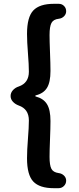

<svg xmlns="http://www.w3.org/2000/svg" viewBox="-20 -822 418 1016"><path d="M330.1 133.8Q330.1 150.4 318.4 162.1Q306.6 173.8 290 173.8H264.6Q189.5 173.8 156.2 138.7Q123 103.5 123 15.6Q123 -26.4 127.9 -87.9Q132.8 -149.4 132.8 -184.6Q132.8 -245.1 79.1 -263.7Q60.5 -270.5 48.3 -283.7Q36.1 -296.9 36.1 -314Q36.1 -331.1 48.3 -344.7Q60.5 -358.4 79.1 -364.3Q132.8 -382.8 132.8 -442.4Q132.8 -478.5 127.9 -540Q123 -601.6 123 -642.6Q123 -731.4 156.2 -766.6Q189.5 -801.8 264.6 -801.8H291Q307.6 -801.8 318.8 -790.5Q330.1 -779.3 330.1 -762.7Q330.1 -747.1 318.8 -735.8Q307.6 -724.6 291 -722.7Q262.7 -719.7 252.4 -700.7Q242.2 -681.6 242.2 -636.7Q242.2 -606.4 244.6 -544.9Q247.1 -483.4 247.1 -446.3Q247.1 -386.7 228.5 -356.9Q210 -327.1 168.9 -317.4Q167 -316.4 167 -314Q167 -311.5 168.9 -311.5Q210 -300.8 228.5 -271Q247.1 -241.2 247.1 -181.6Q247.1 -145.5 244.6 -84Q242.2 -22.5 242.2 7.8Q242.2 52.7 252 71.3Q261.7 89.8 290 93.8Q306.6 95.7 318.4 106.9Q330.1 118.2 330.1 133.8Z"/></svg>

Font: Gen Jyuu Gothic Bold
Style: Bold
Weight: 700
Designer: [Source Han Sans]
Ryoko NISHIZUKA  (kana & ideographs); Paul D. Hunt (Latin, Greek & Cyrillic); Wenlong ZHANG  (bopomofo
Version: Version 1.002.20150607